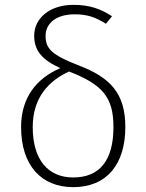

<svg xmlns="http://www.w3.org/2000/svg" viewBox="-20 -761 603 792"><path d="M305 -491C194 -534 168 -560 168 -613C168 -664 211 -702 288 -702C340 -702 374 -690 417 -663L442 -694C396 -724 350 -741 283 -741C183 -741 121 -684 121 -614C121 -553 153 -514 229 -480C131 -438 67 -359 67 -237C67 -78 151 11 282 11C420 11 497 -83 497 -237C497 -375 436 -441 305 -491ZM282 -29C178 -29 115 -102 115 -237C115 -358 181 -428 265 -466C404 -412 448 -359 448 -237C448 -99 391 -29 282 -29Z"/></svg>

Font: Fira Sans ExtraLight
Style: Regular
Weight: 200
Designer: bBox Type GmbH & Carrois Corporate GbR & Edenspiekermann AG
Foundry: bBox Type GmbH & Carrois Corporate GbR & Edenspiekermann AG
Version: Version 4.300;PS 004.300;hotconv 1.0.88;makeotf.lib2.5.64775